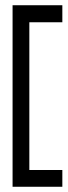

<svg xmlns="http://www.w3.org/2000/svg" viewBox="-20 -626 258 733"><path d="M28 87V-606H218V-541H92V23H218V87Z"/></svg>

Font: Ekushey Bangla Kolom
Style: Bold
Weight: 700
Designer: Al Mamun Sumon
Foundry: Al Mamun Sumon
Version: Version 1.0